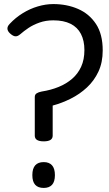

<svg xmlns="http://www.w3.org/2000/svg" viewBox="-20 -910 538 944"><path d="M195 -215Q173 -215 162 -222Q151 -229 151 -243V-433Q151 -445 160 -451Q169 -457 185 -460Q230 -467 268 -482.5Q306 -498 334.5 -522.5Q363 -547 379 -582Q395 -617 395 -664Q395 -710 378 -743Q361 -776 327 -793Q293 -810 242 -810Q205 -810 174 -799Q143 -788 120 -772.5Q97 -757 80 -742Q66 -730 54.5 -731.5Q43 -733 29 -746Q17 -757 16.5 -769Q16 -781 28 -793Q56 -823 91.5 -845Q127 -867 166 -878.5Q205 -890 242 -890Q309 -890 364 -866Q419 -842 452 -792Q485 -742 485 -662Q485 -603 464 -558Q443 -513 407.5 -480Q372 -447 328 -425Q284 -403 239 -391V-243Q239 -229 228 -222Q217 -215 195 -215ZM195 14Q167 14 153 -1.5Q139 -17 139 -49Q139 -81 153 -97Q167 -113 195 -113Q222 -113 236 -97Q250 -81 250 -49Q250 -17 236 -1.5Q222 14 195 14Z"/></svg>

Font: Playwrite AT
Style: Regular
Weight: 400
Designer: Veronika Burian, José Scaglione
Foundry: TypeTogether
Version: Version 1.002